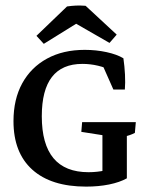

<svg xmlns="http://www.w3.org/2000/svg" viewBox="-20 -674 539 702"><path d="M293 -652.8 406.7 -547.4 380.4 -517.1 230 -603.5ZM293 -652.8 285.6 -604 140.1 -513.7 113.3 -543 225.1 -650.4Q241.7 -652.8 257.6 -653.6Q273.4 -654.3 293 -652.8ZM294.9 8.3Q167 8.3 98.1 -53.7Q29.3 -115.7 29.3 -231Q29.3 -311 61.3 -369.4Q93.3 -427.7 151.9 -459.7Q210.4 -491.7 290 -491.7Q331.5 -491.7 369.6 -483.4Q407.7 -475.1 431.2 -460.9Q435.5 -431.2 437 -401.4Q438.5 -371.6 436.5 -346.7H394.5L348.6 -450.2L393.6 -413.6Q339.4 -440.4 281.2 -440.4Q132.8 -440.4 132.8 -249Q132.8 -44.4 303.7 -44.4Q366.7 -44.4 423.8 -70.8L443.8 -22Q417.5 -7.3 378.9 0.5Q340.3 8.3 294.9 8.3ZM354.5 -20V-191.9H443.8V-22ZM354.5 -143.1V-211.4L364.7 -178.2L277.3 -191.9L280.3 -227.5H476.6L473.1 -188Q456.1 -179.2 432.1 -173.8L443.8 -211.4V-143.1Z"/></svg>

Font: Markazi Text Medium
Style: Regular
Weight: 500
Designer: Borna Izadpanah (Arabic designer), Fiona Ross (Arabic design director) and Florian Runge (Latin designer)
Foundry: Borna Izadpanah and Florian Runge
Version: Version 1.001